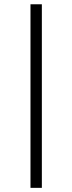

<svg xmlns="http://www.w3.org/2000/svg" viewBox="-20 -737 342 907"><path d="M124 -716.8H177.7V150.4H124Z"/></svg>

Font: Bentham
Style: Regular
Weight: 400
Version: Version 002.002